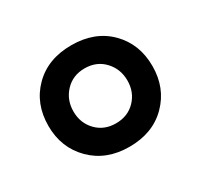

<svg xmlns="http://www.w3.org/2000/svg" viewBox="-81 -840 542 518"><g transform="rotate(-30 190.0 -581.0)"><path d="M28 -581Q28 -650 72.5 -694.5Q117 -739 190 -739Q263 -739 307.5 -694.5Q352 -650 352 -581Q352 -513 307.5 -468Q263 -423 190 -423Q118 -423 73 -468Q28 -513 28 -581ZM274 -581Q274 -617 250.5 -642Q227 -667 190 -667Q153 -667 129.5 -642Q106 -617 106 -581Q106 -545 129.5 -520.5Q153 -496 190 -496Q227 -496 250.5 -520.5Q274 -545 274 -581Z"/></g></svg>

Font: Taviraj Black
Style: Regular
Weight: 900
Designer: Katatrad Team
Foundry: CadsonDemak
Version: Version 1.030